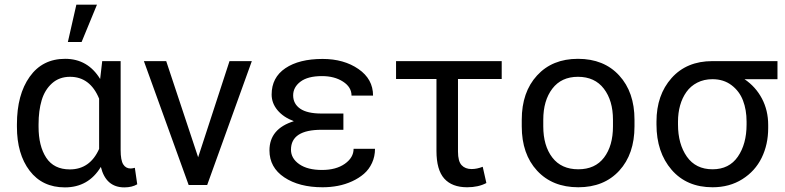

<svg xmlns="http://www.w3.org/2000/svg" viewBox="-20 -789 3347 819"><path d="M52.2 -248.5V-258.8Q52.2 -385.3 106.7 -461.7Q161.1 -538.1 257.8 -538.1Q354.5 -538.1 407.2 -452.1L416 -528.3H494.6V-148.9Q494.6 -105.5 505.6 -87.9Q516.6 -70.3 537.1 -70.3Q544.4 -70.3 555.2 -73.2L565.4 -2.9Q543 10.3 510.3 10.3Q431.6 10.3 410.2 -77.1Q357.4 10.3 256.8 10.3Q160.6 10.3 106.4 -60.8Q52.2 -131.8 52.2 -248.5ZM144.5 -258.8V-248.5Q144.5 -166 177.2 -116.2Q210 -66.4 277.8 -66.4Q363.8 -66.4 402.8 -153.8V-368.2Q364.3 -461.4 278.8 -461.4Q232.9 -461.4 201.9 -433.6Q170.9 -405.8 157.7 -361.3Q144.5 -316.9 144.5 -258.8ZM269.5 -609.9 305.7 -769H393.6L328.1 -609.9Z M784.7 0 593.8 -528.3H689L825.2 -118.2L959 -528.3H1054.2L863.8 0Z M1129.4 -147.5Q1129.4 -239.7 1233.4 -272Q1188.5 -289.1 1163.6 -319.1Q1138.7 -349.1 1138.7 -385.7Q1138.7 -458.5 1197.3 -498Q1255.9 -537.6 1356 -537.6Q1446.8 -537.6 1509 -494.6Q1571.3 -451.7 1571.3 -381.3H1479.5Q1479.5 -417.5 1443.1 -440.9Q1406.7 -464.4 1353.5 -464.4Q1293 -464.4 1261.7 -440.7Q1230.5 -417 1230.5 -382.3Q1230.5 -346.2 1260.5 -325.4Q1290.5 -304.7 1351.6 -304.7H1444.8V-235.4H1351.6Q1221.2 -235.4 1221.2 -150.4Q1221.2 -113.3 1256.6 -88.6Q1292 -64 1353.5 -64Q1413.6 -64 1450.9 -90.3Q1488.3 -116.7 1488.3 -154.3H1579.6Q1579.6 -121.6 1566.9 -94Q1554.2 -66.4 1532.5 -47.6Q1510.7 -28.8 1481.9 -15.6Q1453.1 -2.4 1421.4 3.7Q1389.6 9.8 1356 9.8Q1255.9 9.8 1192.6 -32.5Q1129.4 -74.7 1129.4 -147.5Z M1669.4 -452.1V-528.3H2120.1V-452.1H1933.6V-142.1Q1933.6 -101.1 1949 -84.5Q1964.4 -67.9 1991.7 -67.9Q2014.2 -67.9 2039.1 -77.6L2054.7 -8.3Q2020.5 9.8 1972.7 9.8Q1908.2 9.8 1875 -27.3Q1841.8 -64.5 1841.8 -145V-452.1Z M2205.6 -250V-278.3Q2205.6 -396 2270.8 -467Q2335.9 -538.1 2445.3 -538.1Q2556.2 -538.1 2621.3 -467Q2686.5 -396 2686.5 -278.3V-250Q2686.5 -131.8 2621.6 -61Q2556.6 9.8 2446.8 9.8Q2336.4 9.8 2271 -61Q2205.6 -131.8 2205.6 -250ZM2297.4 -278.3V-250Q2297.4 -167.5 2335.9 -117.2Q2374.5 -66.9 2446.8 -66.9Q2518.6 -66.9 2556.6 -116.9Q2594.7 -167 2594.7 -250V-278.3Q2594.7 -359.9 2555.9 -410.6Q2517.1 -461.4 2445.3 -461.4Q2374.5 -461.4 2335.9 -410.6Q2297.4 -359.9 2297.4 -278.3Z M2872.1 -270.5V-257.8Q2872.1 -174.8 2909.9 -120.8Q2947.8 -66.9 3019.5 -66.9Q3090.3 -66.9 3127.4 -120.8Q3164.6 -174.8 3164.6 -257.8V-270.5Q3164.6 -320.3 3149.4 -360.1Q3134.3 -399.9 3100.6 -425.5Q3066.9 -451.2 3019 -451.2Q2982.9 -451.2 2954.3 -436.5Q2925.8 -421.9 2908 -396.7Q2890.1 -371.6 2881.1 -339.4Q2872.1 -307.1 2872.1 -270.5ZM3018.6 -528.3H3296.4V-451.2H3155.8Q3203.6 -418.9 3230.2 -368.4Q3256.8 -317.9 3256.8 -255.9V-242.7Q3256.8 -172.9 3229 -116Q3201.2 -59.1 3146.5 -24.7Q3091.8 9.8 3019.5 9.8Q2909.2 9.8 2844.7 -64.9Q2780.3 -139.6 2780.3 -257.8V-270.5Q2780.3 -383.8 2844.7 -456.1Q2909.2 -528.3 3018.6 -528.3Z"/></svg>

Font: Bert Sans Medium
Style: Regular
Weight: 500
Designer: Christian Robertson, Adam Twardoch, & Cristiano Sobral
Foundry: Google
Version: Version 12.135;January 10, 2020;FontCreator 12.0.0.2547 64-b